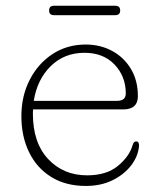

<svg xmlns="http://www.w3.org/2000/svg" viewBox="-20 -620 539 651"><path d="M447.5 -294Q447.5 -249 397.5 -249H92Q91.5 -242 91.5 -235Q91.5 -136 143.2 -80.8Q195 -25.5 275.5 -25.5Q341 -25.5 379.8 -57.5Q418.5 -89.5 429.5 -127.5Q433 -140.5 441.5 -140.5Q447.5 -140.5 449.5 -136.2Q451.5 -132 451.5 -126.5Q449 -91.5 425.5 -60.2Q402 -29 362.2 -9.2Q322.5 10.5 271 10.5Q203 10.5 154 -19.8Q105 -50 78.8 -103.5Q52.5 -157 52.5 -226Q52.5 -294.5 80.8 -349.5Q109 -404.5 158.2 -436.8Q207.5 -469 270.5 -469Q320.5 -469 360.5 -447.2Q400.5 -425.5 424 -386.2Q447.5 -347 447.5 -294ZM266.5 -441Q198 -441 152 -395.8Q106 -350.5 94.5 -278H376.5Q406.5 -278 406.5 -303Q406.5 -361 368.5 -401Q330.5 -441 266.5 -441ZM146.5 -584.5Q146.5 -600.5 163.5 -600.5H370.5Q387.5 -600.5 387.5 -584.5Q387.5 -568.5 370.5 -568.5H163.5Q146.5 -568.5 146.5 -584.5Z"/></svg>

Font: Fraunces 9pt S100 Thin
Style: Regular
Weight: 100
Version: Version 1.000; ttfautohint (v1.8.3)